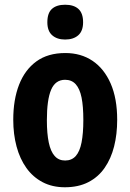

<svg xmlns="http://www.w3.org/2000/svg" viewBox="-20 -781 551 811"><path d="M475 -275Q475 -214 462 -162.5Q449 -111 422 -72Q395 -33 353 -11.5Q311 10 254 10Q201 10 160 -11.5Q119 -33 91.5 -71.5Q64 -110 50 -162Q36 -214 36 -275Q36 -360 60.5 -423Q85 -486 133.5 -521.5Q182 -557 256 -557Q322 -557 371 -524Q420 -491 447.5 -428Q475 -365 475 -275ZM178 -273Q178 -217 186 -179Q194 -141 211 -122Q228 -103 255 -103Q283 -103 300 -122Q317 -141 324.5 -179.5Q332 -218 332 -274Q332 -332 324.5 -369Q317 -406 300 -425Q283 -444 255 -444Q214 -444 196 -402Q178 -360 178 -273ZM255 -761Q292 -761 311.5 -743Q331 -725 331 -687Q331 -650 310.5 -632Q290 -614 255 -614Q221 -614 200.5 -632Q180 -650 180 -687Q180 -726 199.5 -743.5Q219 -761 255 -761Z"/></svg>

Font: Noto Sans Display Condensed
Style: Bold
Weight: 700
Width: 3
Designer: Monotype Design Team
Foundry: Monotype Imaging Inc.
Version: Version 2.003